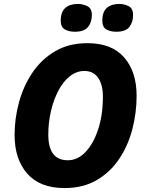

<svg xmlns="http://www.w3.org/2000/svg" viewBox="-20 -944 738 974"><path d="M308 10Q182 10 118 -63.5Q54 -137 54 -259Q54 -343 76.5 -425.5Q99 -508 144.5 -575.5Q190 -643 259.5 -684Q329 -725 424 -725Q547 -725 610 -652.5Q673 -580 673 -458Q673 -372 651.5 -289Q630 -206 585 -138.5Q540 -71 471 -30.5Q402 10 308 10ZM324 -131Q374 -131 414 -173Q454 -215 478 -288Q502 -361 502 -454Q502 -514 478 -549Q454 -584 408 -584Q368 -584 334 -557Q300 -530 276 -484Q252 -438 238.5 -380.5Q225 -323 225 -261Q225 -131 324 -131ZM570 -783Q539 -783 519 -795Q499 -807 499 -839Q499 -883 521.5 -903.5Q544 -924 585 -924Q611 -924 633 -912.5Q655 -901 655 -868Q655 -831 636 -807Q617 -783 570 -783ZM360 -783Q329 -783 308.5 -795Q288 -807 288 -839Q288 -883 311 -903.5Q334 -924 375 -924Q401 -924 423.5 -912.5Q446 -901 446 -868Q446 -831 426.5 -807Q407 -783 360 -783Z"/></svg>

Font: Noto Sans Disp ExtBd
Style: Italic
Weight: 800
Italic angle: -12°
Designer: Monotype Design Team
Foundry: Monotype Imaging Inc.
Version: Version 2.000;GOOG;noto-source:20170915:90ef993387c0